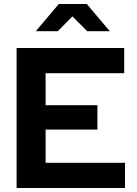

<svg xmlns="http://www.w3.org/2000/svg" viewBox="-20 -940 685 960"><path d="M63 0V-700H601V-574H208V-414H467V-292H208V-126H605V0ZM416 -784 342 -858 269 -784H159L274 -920H414L529 -784Z"/></svg>

Font: Red Hat Display
Style: Bold
Weight: 700
Designer: Pentagram, MCKL
Foundry: Pentagram, MCKL
Version: Version 1.023; ttfautohint (v1.8.3)